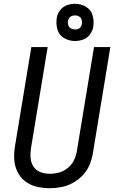

<svg xmlns="http://www.w3.org/2000/svg" viewBox="-20 -983 616 1011"><path d="M241 8Q272 8 303.5 2Q335 -4 364 -20Q393 -36 416 -60.5Q439 -85 451.5 -115Q464 -145 469 -176L561 -735H475L385 -189Q381 -164 370 -140.5Q359 -117 338 -99.5Q317 -82 292 -75Q267 -68 243 -68Q217 -68 193.5 -76.5Q170 -85 156.5 -105.5Q143 -126 141 -151Q139 -176 143 -202L231 -735H145L59 -214Q53 -179 55 -144Q57 -109 71.5 -79Q86 -49 112.5 -28.5Q139 -8 172.5 0Q206 8 241 8ZM375 -767Q396 -767 417.5 -774.5Q439 -782 453 -801Q467 -820 471 -841Q476 -873 467.5 -902.5Q459 -932 432.5 -947.5Q406 -963 375 -963Q353 -963 332 -955.5Q311 -948 296.5 -929Q282 -910 279 -889Q274 -857 282.5 -827.5Q291 -798 317.5 -782.5Q344 -767 375 -767ZM375 -828Q363 -828 353 -833.5Q343 -839 339.5 -850.5Q336 -862 338 -874Q340 -882 345 -889Q350 -896 358.5 -899Q367 -902 375 -902Q387 -902 397 -896Q407 -890 410 -879Q413 -868 411 -856Q410 -848 404.5 -840.5Q399 -833 391 -830.5Q383 -828 375 -828Z"/></svg>

Font: Iosevka Sparkle Oblique
Style: Regular
Weight: 400
Italic angle: -9°
Designer: Belleve Invis
Foundry: Belleve Invis
Version: Version 4.5.0; ttfautohint (v1.8.3)